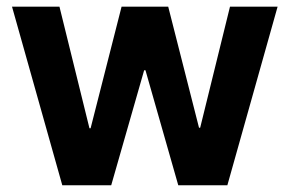

<svg xmlns="http://www.w3.org/2000/svg" viewBox="-20 -549 858 569"><path d="M164.6 0 15.6 -529.3H156.2L245.1 -168.9H248.5L340.3 -529.3H478.5L569.8 -170.4H573.2L661.6 -529.3H802.7L653.8 0H508.3L411.1 -340.8H407.2L309.6 0Z"/></svg>

Font: Inter Cardless Tabular Bold
Style: Bold
Weight: 700
Designer: Rasmus Andersson
Foundry: rsms
Version: Version 4.000;git-4fc901f